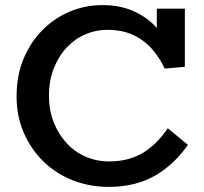

<svg xmlns="http://www.w3.org/2000/svg" viewBox="-20 -720 800 753"><path d="M407 13Q331 13 265 -13Q199 -39 150 -87Q101 -135 73 -200Q45 -265 45 -342Q45 -423 72 -488.5Q99 -554 146 -601.5Q193 -649 253.5 -674.5Q314 -700 382 -700Q449 -700 501 -677.5Q553 -655 590 -616Q593 -613 595 -610V-686H705V-458L626 -451Q606 -494 575.5 -528.5Q545 -563 502 -583Q459 -603 400 -603Q356 -603 315 -585.5Q274 -568 242 -534Q210 -500 191 -452Q172 -404 172 -343Q172 -288 190.5 -241Q209 -194 240.5 -159.5Q272 -125 315 -106Q358 -87 407 -87Q450 -87 484 -96.5Q518 -106 546 -124Q574 -142 596.5 -165.5Q619 -189 638 -217L717 -152Q693 -117 662 -87Q631 -57 593 -34Q555 -11 508 1Q461 13 407 13Z"/></svg>

Font: BioRhyme ExtraBold SemiBold
Style: Regular
Weight: 600
Version: Version 1.600;gftools[0.9.33]